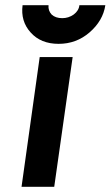

<svg xmlns="http://www.w3.org/2000/svg" viewBox="-20 -720 426 740"><path d="M63 0H189L260 -500H133ZM67 -700Q59 -638 98 -595Q137 -551 206 -551Q274 -551 325 -595Q377 -640 386 -700H286Q284 -679 264 -664Q244 -650 220 -650Q194 -650 179 -664Q165 -679 167 -700Z"/></svg>

Font: Unageo
Style: Bold-Italic
Weight: 700
Designer: Richard Sepsi
Foundry: Richard Sepsi
Version: Version 2.000